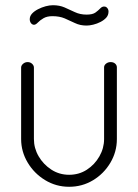

<svg xmlns="http://www.w3.org/2000/svg" viewBox="-20 -710 529 736"><path d="M245 6Q195 6 153 -19.5Q111 -45 86 -87Q61 -129 61 -177V-451Q61 -459 68.5 -465.5Q76 -472 86 -472Q96 -472 103 -465.5Q110 -459 110 -451V-177Q110 -142 128 -111Q146 -80 176.5 -60Q207 -40 245 -40Q283 -40 313 -59.5Q343 -79 361 -110.5Q379 -142 379 -177V-452Q379 -460 386.5 -466Q394 -472 404 -472Q415 -472 421.5 -466Q428 -460 428 -452V-177Q428 -128 403 -86Q378 -44 336.5 -19Q295 6 245 6ZM312 -612Q287 -612 267.5 -621.5Q248 -631 228 -639.5Q208 -648 181 -648Q160 -648 146.5 -640Q133 -632 125 -623.5Q117 -615 110 -615Q106 -615 102 -618Q98 -621 96 -626Q94 -631 94 -636Q94 -648 102.5 -657.5Q111 -667 125.5 -674.5Q140 -682 155 -686Q170 -690 183 -690Q208 -690 227.5 -681.5Q247 -673 267 -663.5Q287 -654 312 -654Q335 -654 346 -662Q357 -670 364 -677.5Q371 -685 379 -685Q385 -685 388.5 -682Q392 -679 394 -675Q396 -671 396 -666Q396 -652 387.5 -642.5Q379 -633 365.5 -626Q352 -619 337.5 -615.5Q323 -612 312 -612Z"/></svg>

Font: Dosis Light
Style: Regular
Weight: 300
Designer: EdgarTolentino, PabloImpallari, IginoMarini
Foundry: EdgarTolentino, PabloImpallari, IginoMarini
Version: Version 3.001; ttfautohint (v1.8.2)